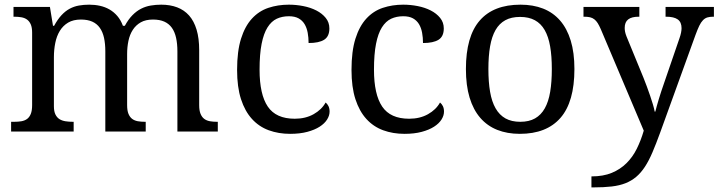

<svg xmlns="http://www.w3.org/2000/svg" viewBox="-20 -566 3091 826"><path d="M296.9 -42V0H27.8V-42H41Q58.1 -42 72.3 -44.4Q86.4 -46.9 96.7 -54.4Q106.9 -62 112.5 -76.2Q118.2 -90.3 118.2 -113.8V-425.8Q118.2 -447.8 112.3 -461.2Q106.4 -474.6 96.2 -481.9Q85.9 -489.3 71.8 -491.7Q57.6 -494.1 41 -494.1H38.1V-536.1H194.8L208 -455.1H212.9Q228 -482.9 244.6 -500.7Q261.2 -518.6 280 -528.6Q298.8 -538.6 319.6 -542.2Q340.3 -545.9 363.8 -545.9Q388.2 -545.9 410.2 -541Q432.1 -536.1 450.9 -525.4Q469.7 -514.6 484.6 -497.3Q499.5 -480 508.8 -455.1H517.1Q532.2 -482.9 549.8 -500.7Q567.4 -518.6 587.2 -528.6Q606.9 -538.6 628.7 -542.2Q650.4 -545.9 673.8 -545.9Q711.9 -545.9 742.2 -534.4Q772.5 -522.9 793.5 -499.3Q814.5 -475.6 825.7 -438.5Q836.9 -401.4 836.9 -350.1V-113.8Q836.9 -90.3 842.8 -76.2Q848.6 -62 858.9 -54.4Q869.1 -46.9 883.3 -44.4Q897.5 -42 914.1 -42H917V0H743.2V-345.2Q743.2 -377.9 737.5 -403.3Q731.9 -428.7 719.5 -446.3Q707 -463.9 687 -472.9Q667 -481.9 638.2 -481.9Q606.9 -481.9 585.7 -470Q564.5 -458 551.3 -437.5Q538.1 -417 532.5 -390.1Q526.9 -363.3 526.9 -333V-113.8Q526.9 -90.3 532.7 -76.2Q538.6 -62 548.8 -54.4Q559.1 -46.9 573.2 -44.4Q587.4 -42 604 -42H606.9V0H433.1V-345.2Q433.1 -377.9 427.5 -403.3Q421.9 -428.7 409.4 -446.3Q397 -463.9 377 -472.9Q356.9 -481.9 328.1 -481.9Q295.4 -481.9 273.2 -468.8Q251 -455.6 237.3 -433.1Q223.6 -410.6 217.8 -381.3Q211.9 -352.1 211.9 -319.8V-108.9Q211.9 -86.9 218.5 -73.5Q225.1 -60.1 236.3 -53.2Q247.6 -46.4 262.5 -44.2Q277.3 -42 293.9 -42Z M1228 9.8Q1178.2 9.8 1136.2 -5.6Q1094.2 -21 1064 -54.2Q1033.7 -87.4 1016.8 -139.4Q1000 -191.4 1000 -265.1Q1000 -345.2 1016.8 -399.2Q1033.7 -453.1 1063.7 -485.8Q1093.8 -518.6 1134.5 -532.2Q1175.3 -545.9 1222.7 -545.9Q1253.9 -545.9 1284.9 -539.8Q1315.9 -533.7 1340.8 -521Q1365.7 -508.3 1381.3 -489Q1397 -469.7 1397 -443.8Q1397 -409.2 1374.5 -395Q1352.1 -380.9 1307.6 -380.9Q1307.6 -404.3 1303.7 -425.3Q1299.8 -446.3 1290.3 -462.2Q1280.8 -478 1264.4 -487.1Q1248 -496.1 1222.7 -496.1Q1193.8 -496.1 1170.7 -485.4Q1147.5 -474.6 1130.9 -448.2Q1114.3 -421.9 1105.5 -377.4Q1096.7 -333 1096.7 -266.1Q1096.7 -159.7 1132.1 -107.4Q1167.5 -55.2 1248 -55.2Q1294.4 -55.2 1329.1 -74.7Q1363.8 -94.2 1380.9 -125Q1388.2 -119.1 1393.1 -109.4Q1397.9 -99.6 1397.9 -85.9Q1397.9 -68.8 1387.2 -51.8Q1376.5 -34.7 1355.2 -21Q1334 -7.3 1302.2 1.2Q1270.5 9.8 1228 9.8Z M1720.2 9.8Q1670.4 9.8 1628.4 -5.6Q1586.4 -21 1556.2 -54.2Q1525.9 -87.4 1509 -139.4Q1492.2 -191.4 1492.2 -265.1Q1492.2 -345.2 1509 -399.2Q1525.9 -453.1 1555.9 -485.8Q1585.9 -518.6 1626.7 -532.2Q1667.5 -545.9 1714.8 -545.9Q1746.1 -545.9 1777.1 -539.8Q1808.1 -533.7 1833 -521Q1857.9 -508.3 1873.5 -489Q1889.2 -469.7 1889.2 -443.8Q1889.2 -409.2 1866.7 -395Q1844.2 -380.9 1799.8 -380.9Q1799.8 -404.3 1795.9 -425.3Q1792 -446.3 1782.5 -462.2Q1772.9 -478 1756.6 -487.1Q1740.2 -496.1 1714.8 -496.1Q1686 -496.1 1662.8 -485.4Q1639.6 -474.6 1623 -448.2Q1606.4 -421.9 1597.7 -377.4Q1588.9 -333 1588.9 -266.1Q1588.9 -159.7 1624.3 -107.4Q1659.7 -55.2 1740.2 -55.2Q1786.6 -55.2 1821.3 -74.7Q1856 -94.2 1873 -125Q1880.4 -119.1 1885.3 -109.4Q1890.1 -99.6 1890.1 -85.9Q1890.1 -68.8 1879.4 -51.8Q1868.7 -34.7 1847.4 -21Q1826.2 -7.3 1794.4 1.2Q1762.7 9.8 1720.2 9.8Z M2451.2 -269Q2451.2 -127.9 2391.4 -59.1Q2331.5 9.8 2216.3 9.8Q2162.1 9.8 2119.1 -7.3Q2076.2 -24.4 2046.1 -59.1Q2016.1 -93.8 2000.2 -146.2Q1984.4 -198.7 1984.4 -269Q1984.4 -409.2 2043.7 -477.5Q2103 -545.9 2219.2 -545.9Q2273.4 -545.9 2316.4 -529.1Q2359.4 -512.2 2389.4 -477.8Q2419.4 -443.4 2435.3 -391.4Q2451.2 -339.4 2451.2 -269ZM2081.1 -269Q2081.1 -213.4 2088.4 -170.9Q2095.7 -128.4 2112.1 -99.9Q2128.4 -71.3 2154.5 -56.6Q2180.7 -42 2218.3 -42Q2255.9 -42 2281.7 -56.6Q2307.6 -71.3 2323.7 -99.9Q2339.8 -128.4 2346.9 -170.9Q2354 -213.4 2354 -269Q2354 -324.7 2346.7 -366.7Q2339.4 -408.7 2323.2 -436.8Q2307.1 -464.8 2281 -479Q2254.9 -493.2 2217.3 -493.2Q2179.7 -493.2 2153.8 -479Q2127.9 -464.8 2111.8 -436.8Q2095.7 -408.7 2088.4 -366.7Q2081.1 -324.7 2081.1 -269Z M3051.3 -536.1V-494.1H3048.3Q3033.7 -494.1 3023.2 -491Q3012.7 -487.8 3004.2 -479Q2995.6 -470.2 2988.3 -455.1Q2981 -439.9 2972.2 -416L2820.3 3.9Q2802.7 52.2 2787.1 88.9Q2771.5 125.5 2754.4 151.6Q2737.3 177.7 2717 194.8Q2696.8 211.9 2670.9 222.2Q2645 232.4 2611.3 236.3Q2577.6 240.2 2533.2 240.2H2524.4V192.9Q2575.2 192.9 2611.8 177.7Q2648.4 162.6 2675 136.2Q2701.7 109.9 2719.5 74Q2737.3 38.1 2749.5 -3.9L2564.5 -440.9Q2557.6 -456.5 2551.3 -466.6Q2544.9 -476.6 2536.9 -482.9Q2528.8 -489.3 2518.3 -491.7Q2507.8 -494.1 2493.2 -494.1H2490.2V-536.1H2730.5V-494.1H2727.5Q2697.3 -494.1 2682.4 -482.4Q2667.5 -470.7 2667.5 -445.8Q2667.5 -437.5 2669.2 -429Q2670.9 -420.4 2675.3 -409.2L2748.5 -231Q2755.4 -213.9 2762.9 -193.6Q2770.5 -173.3 2777.1 -153.6Q2783.7 -133.8 2789.1 -116.2Q2794.4 -98.6 2796.4 -85.9H2799.3Q2804.7 -107.9 2814.2 -139.4Q2823.7 -170.9 2836.4 -207L2903.3 -401.9Q2907.7 -414.1 2909.9 -425.3Q2912.1 -436.5 2912.1 -444.8Q2912.1 -470.7 2895.8 -482.4Q2879.4 -494.1 2846.2 -494.1H2843.3V-536.1Z"/></svg>

Font: Droid-TTFautohint Serif
Style: Regular
Weight: 400
Foundry: Ascender Corporation
Version: Version 1.00; ttfautohint (v1.00rc1.4-1a1c-dirty) -l 8 -r 50